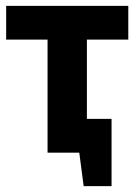

<svg xmlns="http://www.w3.org/2000/svg" viewBox="-20 -520 458 654"><path d="M142 -385H1V-500H417V-385H276V-115H360V114H265L250 0H142Z"/></svg>

Font: PTSans
Style: Bold
Weight: 700
Designer: A.Korolkova, O.Umpeleva, V.Yefimov
Foundry: ParaType Ltd
Version: Version 2.003W OFL